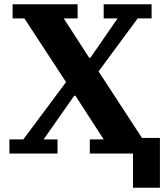

<svg xmlns="http://www.w3.org/2000/svg" viewBox="-20 -718 772 898"><path d="M602 0H400V-66H465L333 -270H327L184 -66H249V0H24V-66H89L289 -334L94 -632H39V-698H343V-632H278L397 -448H403L530 -632H465V-698H689V-632H624L441 -384L644 -73H728V160H602Z"/></svg>

Font: IBM Plex Serif
Style: Bold
Weight: 700
Designer: Mike Abbink, Paul van der Laan, Pieter van Rosmalen
Foundry: Bold Monday
Version: Version 2.008